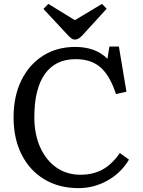

<svg xmlns="http://www.w3.org/2000/svg" viewBox="-20 -956 739 990"><path d="M385 14Q284 14 208.5 -31.5Q133 -77 91.5 -159Q50 -241 50 -351Q50 -460 90 -541.5Q130 -623 201.5 -668.5Q273 -714 368 -714Q473 -714 534 -653L544 -716H593L632 -483L578 -471Q547 -566 498.5 -608.5Q450 -651 370 -651Q266 -651 211.5 -574.5Q157 -498 157 -352Q157 -264 187 -197Q217 -130 270.5 -92.5Q324 -55 395 -55Q460 -55 509 -82Q558 -109 598 -167L645 -133Q605 -65 535 -25.5Q465 14 385 14ZM366 -752Q356 -752 347.5 -758.5Q339 -765 325 -780L204 -910L229 -936L366 -852L506 -936L530 -911L405 -774Q396 -764 386.5 -758Q377 -752 366 -752Z"/></svg>

Font: Literata 12pt
Style: Regular
Weight: 400
Designer: Latin by Veronika Burian and Jose Scaglione. Greek by Irene Vlachou. Cyrillic by Vera Evstafieva.
Foundry: TypeTogether
Version: Version 3.002